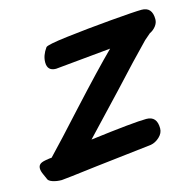

<svg xmlns="http://www.w3.org/2000/svg" viewBox="-114 -550 681 666"><g transform="rotate(-15 226.5 -217.5)"><path d="M67 28Q30 32 29 32Q11 32 -3.5 27Q-18 22 -20 14Q-22 9 -28 -4Q-34 -17 -34 -26Q-34 -35 -29 -40Q-24 -46 -7.5 -49Q9 -52 15 -52Q63 -102 142 -189Q252 -309 309 -365L110 -346Q79 -346 79 -377Q79 -402 97 -427Q102 -434 176 -443Q250 -452 337.5 -459.5Q425 -467 449 -467Q487 -467 487 -423Q487 -410 478 -398.5Q469 -387 456 -381L434 -362Q379 -306 299 -219L165 -77Q323 -97 367 -97Q405 -97 405 -53Q405 -36 390.5 -22.5Q376 -9 359 -6Q103 23 67 28Z"/></g></svg>

Font: Sriracha
Style: Regular
Weight: 400
Designer: Suppakit Chalermlarp
Version: Version 1.002g